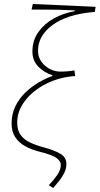

<svg xmlns="http://www.w3.org/2000/svg" viewBox="-20 -754 498 960"><path d="M246 186 224 172Q249 146 266.5 120.5Q284 95 284 70Q284 52 262.5 36Q241 20 176 4Q136 -6 105 -23.5Q74 -41 56 -68.5Q38 -96 38 -136Q38 -185 57.5 -224Q77 -263 108 -292.5Q139 -322 174.5 -342.5Q210 -363 242 -374V-378Q202 -390 172 -420.5Q142 -451 142 -496Q142 -552 172 -594Q202 -636 250.5 -662.5Q299 -689 354 -698V-702Q319 -704 280.5 -705Q242 -706 205 -706Q168 -706 138 -706L144 -734L458 -720L454 -694H448Q314 -682 242 -628.5Q170 -575 170 -500Q170 -469 187 -445.5Q204 -422 229.5 -409Q255 -396 282 -396Q319 -396 352 -402L356 -374Q275 -368 209.5 -334.5Q144 -301 105 -250Q66 -199 66 -142Q66 -103 83 -79.5Q100 -56 129.5 -42Q159 -28 196 -18Q252 -3 282 15Q312 33 312 66Q312 88 302 109Q292 130 276.5 149.5Q261 169 246 186Z"/></svg>

Font: Source Sans 3 ExtraLight
Style: Italic
Weight: 250
Italic angle: -11°
Designer: Paul D. Hunt
Foundry: Adobe
Version: Version 3.046;hotconv 1.0.118;makeotfexe 2.5.65603